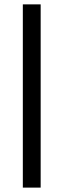

<svg xmlns="http://www.w3.org/2000/svg" viewBox="-20 -731 291 883"><path d="M167 -710.9V131.8H85V-710.9Z"/></svg>

Font: Mardoto Medium
Style: Regular
Weight: 500
Designer: Christian Robertson, Vahan Hovhannisyan
Foundry: Google
Version: Version 1.000